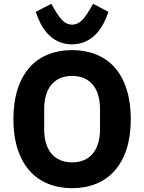

<svg xmlns="http://www.w3.org/2000/svg" viewBox="-20 -972 754 1004"><path d="M357 12C265 12 187 -19 134 -80C81 -140 50 -230 50 -349C50 -468 81 -558 134 -619C187 -679 265 -710 357 -710C449 -710 527 -679 580 -619C633 -558 664 -468 664 -349C664 -230 633 -140 580 -80C527 -19 449 12 357 12ZM357 -123C449 -123 503 -185 503 -297V-401C503 -513 449 -575 357 -575C265 -575 211 -513 211 -401V-297C211 -185 265 -123 357 -123ZM357 -740C298 -740 257 -765 227 -798C197 -831 179 -874 167 -910L248 -952L267 -920C296 -871 320 -843 357 -843C394 -843 419 -871 448 -920L467 -952L547 -910C535 -874 516 -831 486 -798C456 -765 413 -740 357 -740Z"/></svg>

Font: Plexus Sans Bold
Style: Regular
Weight: 700
Version: Version 2.001;PS 002.001;hotconv 1.0.70;makeotf.lib2.5.58329